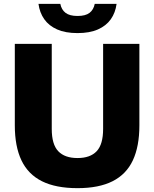

<svg xmlns="http://www.w3.org/2000/svg" viewBox="-20 -968 802 998"><path d="M383 10Q270 10 198 -26Q126 -62 91.5 -134.5Q57 -207 57 -316.5V-740H249V-298Q249 -217.5 282.8 -182Q316.5 -146.5 383 -146.5Q449 -146.5 482.5 -182Q516 -217.5 516 -298V-740H704.5V-316.5Q704.5 -207 670.5 -134.5Q636.5 -62 565.2 -26Q494 10 383 10ZM383 -796Q320 -796 277 -815Q234 -834 210 -868.2Q186 -902.5 180 -948H293.5Q299.5 -917.5 320.8 -901.2Q342 -885 383 -885Q424.5 -885 445.5 -901.2Q466.5 -917.5 472.5 -948H586Q580 -902 556 -868Q532 -834 489 -815Q446 -796 383 -796Z"/></svg>

Font: Encode Sans SC ExtraBold
Style: Regular
Weight: 800
Version: Version 3.002